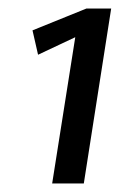

<svg xmlns="http://www.w3.org/2000/svg" viewBox="-20 -688 280 449"><path d="M176 -259H102L156 -601L69 -560L56 -617L182 -668H240Z"/></svg>

Font: Rambla
Style: Italic
Weight: 400
Italic angle: -12°
Designer: Martin Sommaruga
Foundry: Martin Sommaruga
Version: Version 1.001